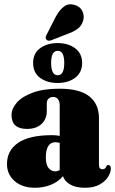

<svg xmlns="http://www.w3.org/2000/svg" viewBox="-20 -877 544 907"><path d="M13 -102Q13 -166 65.5 -202.2Q118 -238.5 226 -238.5Q246.5 -238.5 262 -235V-381Q262 -398.5 253.5 -408.8Q245 -419 231.5 -419Q218 -419 209.5 -411Q201 -403 201 -389.5V-351.5Q201 -314.5 176 -291.2Q151 -268 107.5 -268Q34.5 -268 34.5 -333.5Q34.5 -363.5 59.5 -392.2Q84.5 -421 135 -439.5Q185.5 -458 260.5 -458Q356.5 -458 402 -421.8Q447.5 -385.5 447.5 -319.5V-98.5Q447.5 -77.5 464.5 -77.5Q478.5 -77.5 483.5 -93.5Q486 -97.5 491.5 -97.5Q503.5 -97.5 503.5 -80Q503.5 -62 490.2 -41Q477 -20 450 -5Q423 10 381 10Q338 10 311.5 -5.5Q285 -21 277.5 -45Q256 -18.5 220.8 -4.2Q185.5 10 145.5 10Q85.5 10 49.2 -21.5Q13 -53 13 -102ZM196.5 -134Q196.5 -100 208.8 -84Q221 -68 241 -67.5Q251.5 -67.5 262 -73.5V-202Q252.5 -205 239.5 -205Q219.5 -205 208 -187Q196.5 -169 196.5 -134ZM244 -799Q261.5 -830.5 282.5 -846.2Q303.5 -862 331.5 -854Q358.5 -846.5 368.8 -825Q379 -803.5 373.5 -782.5Q367.5 -758 350 -743.5Q332.5 -729 304.5 -719L221.5 -686.5Q205.5 -681 198 -691.5Q194.5 -697.5 196.2 -703.5Q198 -709.5 201.5 -715.5ZM252 -485Q203 -485 169.8 -509Q136.5 -533 136.5 -579.5Q136.5 -625.5 169.8 -649.5Q203 -673.5 252 -673.5Q302.5 -673.5 335.2 -648.8Q368 -624 368 -579.5Q368 -534.5 335.2 -509.8Q302.5 -485 252 -485ZM253 -637Q221.5 -637 221.5 -579.5Q221.5 -521.5 253 -521.5Q283.5 -521.5 283.5 -579.5Q283.5 -637 253 -637Z"/></svg>

Font: Fraunces 144pt S050 Black
Style: Regular
Weight: 900
Version: Version 1.000; ttfautohint (v1.8.3)